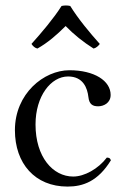

<svg xmlns="http://www.w3.org/2000/svg" viewBox="-20 -678 459 708"><path d="M239 -656C228.2 -658.5 217.7 -658.3 207 -656C178 -610 132 -556 96 -516C102 -507 109 -501 118 -499C157 -521 190 -550 222 -582C252 -551 287 -523 325 -499C334.4 -500.9 343 -509 348 -516C312 -556 268 -609 239 -656ZM389 -87C385 -96 383 -96 374 -97C342 -55 291 -27 250 -27C175 -27 111 -99 111 -219C111 -324 168 -396 231 -396C287 -396 302.3 -353 306 -320C309 -293 322 -286 342 -286C362 -286 388 -298 388 -328C388 -380 328 -419 236 -419C142 -419 35 -333 35 -198C35 -75 109 10 229 10C286 10 341 -9 389 -87Z"/></svg>

Font: Libertinus Serif Display
Style: Regular
Weight: 400
Designer: Philipp H. Poll
Foundry: Khaled Hosny
Version: Version 6.1